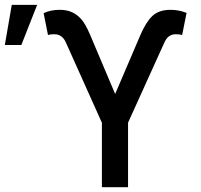

<svg xmlns="http://www.w3.org/2000/svg" viewBox="-29 -778 836 798"><path d="M218.4 -737.2Q245 -737.2 264.6 -729.6Q284.1 -721.9 298.8 -708.3Q313.6 -694.6 324.6 -675.8Q335.6 -657 345.2 -634.2L449.6 -387.4L554.7 -632.8Q565.7 -658.4 577.6 -677.7Q589.5 -697.1 603.3 -710.6Q630.7 -737.2 679.7 -737.2Q714.1 -737.2 746.4 -724.4L728 -632.1Q724.8 -633.9 716.8 -634.8Q708.8 -635.7 701.7 -635.7Q669.7 -635.7 654.8 -602.6L503.2 -268.1V0H394.5V-267.8L244.3 -602.6Q229 -635.7 196.7 -635.7Q193.5 -635.7 189.5 -635.5Q185.4 -635.3 181.6 -634.8Q177.9 -634.2 174.9 -633.7Q171.9 -633.2 170.5 -632.1L152.3 -723.4Q182.9 -737.2 218.4 -737.2ZM-8.9 -590.9 19.9 -757.8H125.4L59.7 -590.9Z"/></svg>

Font: Inter P Medium
Style: Regular
Weight: 500
Designer: Rasmus Andersson
Foundry: rsms
Version: Version 3.018;git-588b23468